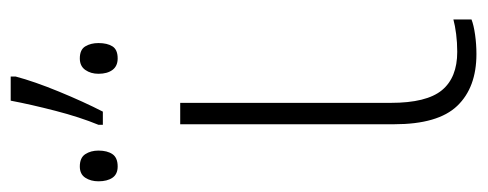

<svg xmlns="http://www.w3.org/2000/svg" viewBox="-318 -590 889 350"><g transform="rotate(-90 126.0 -414.5)"><path d="M114 -530V-146Q114 -81 137 -53Q160 -25 207 -25Q224 -25 239.5 -27Q255 -29 266 -32V1Q256 5 238.5 7.5Q221 10 203 10Q142 10 108.5 -25Q75 -60 75 -140V-530ZM162 -839V-830Q153 -796 134.5 -751Q116 -706 98 -671H74V-679Q88 -713 99.5 -757.5Q111 -802 118 -839ZM-2 -713Q14 -713 20.5 -703Q27 -693 27 -679Q27 -663 20.5 -653.5Q14 -644 -2 -644Q-16 -644 -22.5 -653.5Q-29 -663 -29 -679Q-29 -693 -22.5 -703Q-16 -713 -2 -713ZM195 -713Q211 -713 217 -703Q223 -693 223 -679Q223 -663 217 -653.5Q211 -644 195 -644Q181 -644 174 -653.5Q167 -663 167 -679Q167 -693 174 -703Q181 -713 195 -713Z"/></g></svg>

Font: Noto Sans Disp ExtLt
Style: Regular
Weight: 200
Designer: Monotype Design Team
Foundry: Monotype Imaging Inc.
Version: Version 2.000;GOOG;noto-source:20170915:90ef993387c0